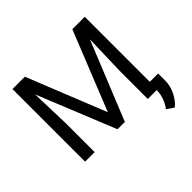

<svg xmlns="http://www.w3.org/2000/svg" viewBox="-207 -933 1329 1329"><g transform="rotate(-45 457.0 -268.5)"><path d="M203.6 -710.9 436 -130.9 668.5 -710.9H790V0H696.3V-276.9L705.1 -575.7L471.7 0H399.9L167 -574.2L176.3 -276.9V0H82.5V-710.9ZM786.6 174.3 735.4 139.2Q781.2 75.2 783.2 7.3V-74.2H871.6V-3.4Q871.6 45.9 847.4 95.2Q823.2 144.5 786.6 174.3Z"/></g></svg>

Font: Mardoto
Style: Regular
Weight: 400
Designer: Christian Robertson, Vahan Hovhannisyan
Foundry: Google
Version: Version 1.000